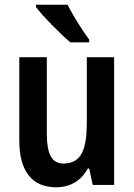

<svg xmlns="http://www.w3.org/2000/svg" viewBox="-20 -786 570 816"><path d="M267 -766H133V-756C161 -718 239 -639 279 -606H359V-618C332 -653 289 -722 267 -766ZM465 -543H349V-267C349 -152 327 -91 249 -91C200 -91 179 -132 179 -217V-543H62V-189C62 -61 114 10 219 10C277 10 325 -17 353 -70H359L374 0H465Z"/></svg>

Font: Noto Sans Lao UI Cond SemBd
Style: Regular
Weight: 600
Width: 3
Designer: Monotype Design Team
Foundry: Monotype Imaging Inc.
Version: Version 2.000